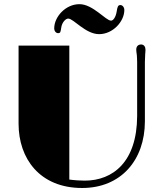

<svg xmlns="http://www.w3.org/2000/svg" viewBox="-20 -915 807 944"><path d="M71.3 -306.6C71.3 -136.2 174.8 9.3 383.8 9.3C574.7 9.3 691.9 -127.9 692.4 -317.9V-609.9C692.4 -622.1 692.9 -634.8 693.8 -647C694.3 -655.8 695.3 -662.6 695.3 -670.4C695.3 -684.1 688.5 -696.3 673.8 -696.3C659.2 -696.3 649.9 -687 649.9 -670.9C649.9 -665.5 650.9 -657.2 652.8 -644C653.3 -634.8 654.3 -622.6 654.3 -608.9V-344.2C653.3 -119.6 535.6 -26.9 396.5 -26.9C380.4 -26.9 347.7 -28.3 320.8 -32.2V-690.9H71.3ZM265.6 -752C277.8 -752 277.8 -758.3 281.7 -782.7C286.1 -805.7 302.7 -823.7 315.4 -823.7C341.8 -823.7 400.4 -747.1 467.3 -747.1C535.2 -747.1 591.3 -809.6 591.3 -865.7C591.3 -878.9 582.5 -890.1 572.3 -890.1C560.5 -890.1 557.6 -883.3 553.7 -858.4C549.3 -831.1 537.1 -813.5 525.9 -813.5C500 -813.5 437 -894.5 370.6 -894.5C302.2 -894.5 246.6 -832 246.6 -775.9C246.6 -761.7 255.4 -752 265.6 -752Z"/></svg>

Font: Limelight
Style: Regular
Weight: 400
Designer: Nicole Fally
Foundry: Nicole Fally
Version: Version 1.002